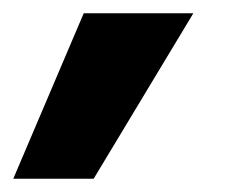

<svg xmlns="http://www.w3.org/2000/svg" viewBox="-59 -156 356 289"><path d="M67 -136H232L82 113H-39Z"/></svg>

Font: Oak Sans ExtraBold
Style: Italic
Weight: 800
Italic angle: -9.49998°
Foundry: Erik Kennedy, Walven
Version: Version 1.000